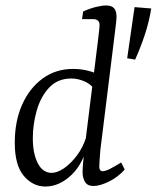

<svg xmlns="http://www.w3.org/2000/svg" viewBox="-20 -673 573 702"><path d="M322 7Q300 7 291 -7.5Q282 -22 282 -43Q282 -58 283.5 -74Q285 -90 288 -121L338 -523Q340 -541 342 -557.5Q344 -574 344 -582Q344 -593 337.5 -598Q331 -603 322 -603H280L284 -631Q308 -642 330.5 -647.5Q353 -653 368 -653Q388 -653 397 -643Q406 -633 406 -612Q406 -604 404.5 -591Q403 -578 401 -561L347 -125Q346 -110 344.5 -92.5Q343 -75 343 -65Q343 -47 355 -47Q365 -47 381 -55Q397 -63 423 -79L436 -53Q411 -25 378 -9Q345 7 322 7ZM146 9Q100 9 67 -30Q34 -69 34 -151Q34 -230 61 -290.5Q88 -351 136 -386Q184 -421 247 -421Q277 -421 303.5 -414Q330 -407 353 -395L338 -329Q319 -361 293 -373.5Q267 -386 241 -386Q191 -386 160 -353Q129 -320 114.5 -269.5Q100 -219 100 -167Q100 -112 118 -76.5Q136 -41 169 -41Q189 -41 213.5 -57.5Q238 -74 260.5 -103.5Q283 -133 295 -171L306 -164Q287 -77 242 -34Q197 9 146 9ZM445 -460 472 -647 533 -642Q525 -593 509.5 -546Q494 -499 474 -455Z"/></svg>

Font: Rasa Light
Style: Italic
Weight: 300
Italic angle: -7.10001°
Designer: Anna Giedrys (Yrsa+Rasa design), David Brezina (Yrsa art-direction, Rasa art-direction, design)
Foundry: Rosetta Type Foundry
Version: Version 2.004